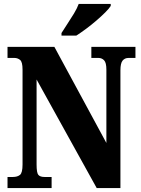

<svg xmlns="http://www.w3.org/2000/svg" viewBox="-20 -951 712 971"><path d="M18 0V-56H45Q68 -56 81 -66.5Q94 -77 94 -119V-599Q94 -638 81.5 -648Q69 -658 53 -658H18V-714H255L518 -228V-599Q518 -634 506.5 -646Q495 -658 478 -658H442V-714H665V-658H630Q611 -658 600 -644.5Q589 -631 589 -595V0H469L165 -549V-119Q165 -77 174 -66.5Q183 -56 205 -56H241V0ZM291 -784Q304 -805 321 -830.5Q338 -856 354 -882.5Q370 -909 378 -931H540V-921Q532 -908 512.5 -888.5Q493 -869 467.5 -847Q442 -825 415 -805Q388 -785 366 -771H291Z"/></svg>

Font: Noto Serif Sinhala ExtraCondensed Black
Style: Regular
Weight: 900
Width: 2
Designer: Jelle Bosma - Monotype Design Team
Foundry: Monotype Imaging Inc.
Version: Version 2.007; ttfautohint (v1.8.4.7-5d5b)